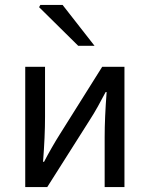

<svg xmlns="http://www.w3.org/2000/svg" viewBox="-20 -756 605 776"><path d="M82 0V-486H162V-284Q162 -244 160 -199Q158 -154 154 -102H158Q172 -129 189.5 -159.5Q207 -190 221 -212L393 -486H483V0H403V-202Q403 -241 405 -286.5Q407 -332 411 -384H407Q393 -357 376 -326.5Q359 -296 344 -273L171 0ZM296 -571 138 -727 143 -736H233L362 -571Z"/></svg>

Font: Source Sans 3
Style: Regular
Weight: 400
Designer: Paul D. Hunt
Foundry: Adobe
Version: Version 3.046;hotconv 1.0.118;makeotfexe 2.5.65603